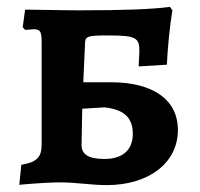

<svg xmlns="http://www.w3.org/2000/svg" viewBox="-20 -530 581 558"><path d="M290 8C413 8 497 -57 497 -152C497 -242 423 -291 301 -291H222L227 -400C227 -425 232 -427 294 -427C375 -427 386 -421 385 -379L383 -337L465 -342C467 -388 473 -452 481 -500L474 -510C421 -503 341 -500 209 -500C155 -500 93 -502 53 -502L46 -451L53 -443L77 -445C97 -445 101 -439 101 -407V-111C101 -72 87 -59 42 -51L36 7C90 2 135 0 155 0C200 0 247 8 290 8ZM284 -68C237 -68 216 -81 217 -111L219 -214L284 -218C339 -212 366 -189 366 -141C366 -94 336 -68 284 -68Z"/></svg>

Font: Alegreya SC
Style: Bold
Weight: 700
Designer: Juan Pablo del Peral
Foundry: Huerta Tipografica
Version: Version 2.007;PS 002.007;hotconv 1.0.88;makeotf.lib2.5.64775